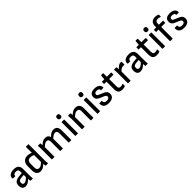

<svg xmlns="http://www.w3.org/2000/svg" viewBox="596 -2731 4779 4779"><g transform="rotate(-45 2985.5 -341.5)"><path d="M162 12C221 12 269 -14 329 -77C332 -51 336 -23 337 -14C339 -6 341 0 349 0H414C421 0 425 -4 424 -11C420 -39 418 -74 418 -122V-336C418 -447 362 -501 244 -501C129 -501 57 -448 64 -369C65 -355 68 -350 76 -350H148C154 -350 157 -354 157 -361C157 -401 185 -421 240 -421C302 -421 324 -398 324 -335V-292L247 -285C99 -272 44 -229 44 -126C44 -36 85 12 162 12ZM137 -134C137 -191 164 -211 250 -219L324 -225V-148C263 -87 228 -68 190 -68C154 -68 137 -89 137 -134Z M689 12C753 12 804 -17 863 -75C864 -54 867 -27 870 -11C871 -3 875 0 882 0H947C955 0 959 -5 957 -14C953 -35 950 -85 950 -115V-673C950 -679 946 -683 940 -683H867C860 -683 856 -679 856 -673V-471C823 -489 768 -501 723 -501C612 -501 548 -429 548 -304V-169C548 -49 597 12 689 12ZM642 -169V-294C642 -377 675 -419 744 -419C776 -419 819 -410 856 -394V-148C796 -90 760 -71 718 -71C667 -71 642 -103 642 -169Z M1101 0H1175C1181 0 1185 -4 1185 -10V-341C1240 -394 1280 -418 1321 -418C1366 -418 1387 -389 1387 -330V-10C1387 -4 1391 0 1398 0H1471C1477 0 1481 -4 1481 -10V-341C1537 -394 1576 -418 1617 -418C1662 -418 1684 -389 1684 -330V-10C1684 -4 1688 0 1694 0H1767C1774 0 1778 -4 1778 -10V-337C1778 -445 1732 -501 1644 -501C1582 -501 1532 -473 1472 -411C1455 -470 1415 -501 1348 -501C1286 -501 1238 -474 1181 -416C1179 -440 1175 -463 1172 -482C1171 -488 1169 -489 1162 -489H1096C1087 -489 1083 -484 1084 -477C1089 -445 1091 -403 1091 -366V-10C1091 -4 1095 0 1101 0Z M1965 -568C2007 -568 2024 -591 2024 -625V-637C2024 -671 2007 -694 1965 -694C1925 -694 1906 -671 1906 -637V-625C1906 -591 1925 -568 1965 -568ZM1928 0H2002C2008 0 2012 -4 2012 -10V-479C2012 -485 2008 -489 2002 -489H1928C1922 -489 1918 -485 1918 -479V-10C1918 -4 1922 0 1928 0Z M2162 0H2236C2242 0 2246 -4 2246 -10V-341C2305 -397 2343 -418 2387 -418C2439 -418 2463 -391 2463 -329V-10C2463 -4 2468 0 2474 0H2547C2553 0 2557 -4 2557 -10V-336C2557 -445 2507 -501 2414 -501C2350 -501 2300 -475 2242 -417C2240 -441 2237 -467 2234 -479C2232 -487 2230 -489 2223 -489H2156C2148 -489 2144 -484 2145 -476C2148 -451 2152 -401 2152 -366V-10C2152 -4 2156 0 2162 0Z M2744 -568C2786 -568 2803 -591 2803 -625V-637C2803 -671 2786 -694 2744 -694C2704 -694 2685 -671 2685 -637V-625C2685 -591 2704 -568 2744 -568ZM2707 0H2781C2787 0 2791 -4 2791 -10V-479C2791 -485 2787 -489 2781 -489H2707C2701 -489 2697 -485 2697 -479V-10C2697 -4 2701 0 2707 0Z M3090 12C3211 12 3276 -39 3276 -132C3276 -195 3247 -232 3177 -262L3066 -310C3021 -330 3011 -339 3011 -367C3011 -405 3036 -423 3089 -423C3141 -423 3172 -403 3172 -370C3172 -358 3176 -354 3182 -354H3254C3261 -354 3265 -357 3265 -363C3265 -451 3200 -501 3085 -501C2973 -501 2917 -456 2917 -367C2917 -305 2945 -270 3015 -240L3126 -192C3165 -175 3182 -156 3182 -127C3182 -87 3151 -67 3091 -67C3029 -67 3003 -91 3003 -147C3003 -153 3000 -156 2994 -156H2921C2915 -156 2911 -153 2911 -147C2909 -40 2969 12 3090 12Z M3565 12C3606 12 3638 5 3662 -5C3668 -7 3671 -11 3671 -17V-78C3671 -85 3666 -88 3658 -85C3638 -76 3612 -70 3586 -70C3535 -70 3516 -92 3516 -152V-409H3659C3665 -409 3670 -413 3670 -419V-479C3670 -485 3665 -489 3659 -489H3516L3515 -609C3515 -616 3511 -619 3505 -619H3448C3441 -619 3437 -616 3436 -609L3425 -489H3348C3342 -489 3338 -485 3338 -479V-419C3338 -413 3342 -409 3348 -409H3422V-149C3422 -40 3460 12 3565 12Z M3781 0H3855C3861 0 3865 -4 3865 -10V-323C3901 -365 3946 -392 3989 -392C4002 -392 4014 -391 4024 -389C4031 -387 4036 -390 4037 -397C4041 -426 4041 -458 4039 -487C4038 -492 4036 -496 4030 -498C4024 -500 4016 -501 4004 -501C3960 -501 3902 -462 3861 -410C3860 -432 3857 -460 3853 -480C3852 -486 3848 -489 3842 -489H3775C3768 -489 3763 -485 3764 -478C3769 -442 3771 -407 3771 -369V-10C3771 -4 3775 0 3781 0Z M4207 12C4266 12 4314 -14 4374 -77C4377 -51 4381 -23 4382 -14C4384 -6 4386 0 4394 0H4459C4466 0 4470 -4 4469 -11C4465 -39 4463 -74 4463 -122V-336C4463 -447 4407 -501 4289 -501C4174 -501 4102 -448 4109 -369C4110 -355 4113 -350 4121 -350H4193C4199 -350 4202 -354 4202 -361C4202 -401 4230 -421 4285 -421C4347 -421 4369 -398 4369 -335V-292L4292 -285C4144 -272 4089 -229 4089 -126C4089 -36 4130 12 4207 12ZM4182 -134C4182 -191 4209 -211 4295 -219L4369 -225V-148C4308 -87 4273 -68 4235 -68C4199 -68 4182 -89 4182 -134Z M4779 12C4820 12 4852 5 4876 -5C4882 -7 4885 -11 4885 -17V-78C4885 -85 4880 -88 4872 -85C4852 -76 4826 -70 4800 -70C4749 -70 4730 -92 4730 -152V-409H4873C4879 -409 4884 -413 4884 -419V-479C4884 -485 4879 -489 4873 -489H4730L4729 -609C4729 -616 4725 -619 4719 -619H4662C4655 -619 4651 -616 4650 -609L4639 -489H4562C4556 -489 4552 -485 4552 -479V-419C4552 -413 4556 -409 4562 -409H4636V-149C4636 -40 4674 12 4779 12Z M5032 -568C5074 -568 5091 -591 5091 -625V-637C5091 -671 5074 -694 5032 -694C4992 -694 4973 -671 4973 -637V-625C4973 -591 4992 -568 5032 -568ZM4995 0H5069C5075 0 5079 -4 5079 -10V-479C5079 -485 5075 -489 5069 -489H4995C4989 -489 4985 -485 4985 -479V-10C4985 -4 4989 0 4995 0Z M5263 0H5336C5342 0 5347 -4 5347 -10V-409H5483C5489 -409 5493 -413 5493 -419V-479C5493 -485 5489 -489 5483 -489H5347V-536C5347 -587 5374 -614 5426 -614C5450 -614 5481 -608 5502 -599C5519 -592 5524 -596 5524 -604V-662C5524 -669 5518 -674 5506 -679C5483 -688 5447 -695 5415 -695C5312 -695 5253 -638 5253 -538V-489H5178C5172 -489 5168 -485 5168 -479V-419C5168 -413 5172 -409 5178 -409H5253V-10C5253 -4 5257 0 5263 0Z M5742 12C5863 12 5928 -39 5928 -132C5928 -195 5899 -232 5829 -262L5718 -310C5673 -330 5663 -339 5663 -367C5663 -405 5688 -423 5741 -423C5793 -423 5824 -403 5824 -370C5824 -358 5828 -354 5834 -354H5906C5913 -354 5917 -357 5917 -363C5917 -451 5852 -501 5737 -501C5625 -501 5569 -456 5569 -367C5569 -305 5597 -270 5667 -240L5778 -192C5817 -175 5834 -156 5834 -127C5834 -87 5803 -67 5743 -67C5681 -67 5655 -91 5655 -147C5655 -153 5652 -156 5646 -156H5573C5567 -156 5563 -153 5563 -147C5561 -40 5621 12 5742 12Z"/></g></svg>

Font: Sofia Sans Cond SemiBold
Style: Regular
Weight: 600
Width: 3
Designer: Botio Nikoltchev, Ani Petrova
Foundry: lettersoup
Version: Version 4.100